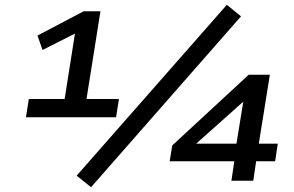

<svg xmlns="http://www.w3.org/2000/svg" viewBox="-20 -752 1225 799"><path d="M88 -264 100 -340H249L295 -632H331L157 -544L136 -604L328 -705H398L340 -340H475L463 -264ZM359 27 299 -21 924 -732 983 -684ZM943 0 955 -81H686L697 -147L1015 -441H1103L1057 -154H1136L1125 -81H1046L1034 0ZM964 -154 997 -358H1025L757 -119L761 -154Z"/></svg>

Font: Nunito Sans 10pt Expanded SemiBold
Style: Italic
Weight: 600
Width: 7
Italic angle: -9°
Designer: Vernon Adams
Foundry: Vernon Adams
Version: Version 3.101;gftools[0.9.27]